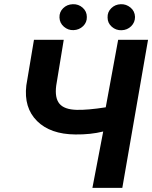

<svg xmlns="http://www.w3.org/2000/svg" viewBox="-20 -902 731 922"><path d="M690.9 -710.9 567.4 0H423.8L475.6 -270.5Q415.5 -255.4 341.8 -256.3Q221.7 -257.3 157.7 -321Q93.8 -384.8 106.4 -491.7L143.1 -710.9H286.1L250 -491.2Q242.2 -432.1 265.4 -404.1Q288.6 -376 348.1 -374.5Q399.9 -373 487.8 -386.7L547.4 -710.9ZM265.6 -817.9Q264.6 -844.2 283.2 -862.5Q301.8 -880.9 329.6 -881.8Q356.9 -882.8 377 -865Q397 -847.2 397 -820.8Q397.9 -794.9 379.2 -776.6Q360.4 -758.3 333 -757.3Q307.1 -756.3 286.9 -773.7Q266.6 -791 265.6 -817.9ZM496.6 -817.9Q495.6 -844.2 514.2 -862.5Q532.7 -880.9 560.1 -881.8Q585.9 -882.8 606.7 -865.7Q627.4 -848.6 628.4 -820.8Q628.4 -794.4 609.9 -776.1Q591.3 -757.8 564 -756.8Q536.6 -755.9 516.6 -773.7Q496.6 -791.5 496.6 -817.9Z"/></svg>

Font: RobotoInd
Style: Bold Italic
Weight: 700
Italic angle: -12°
Designer: Google
Version: Version 2.001150; 2014